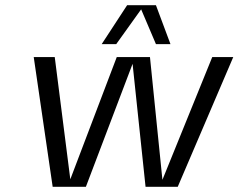

<svg xmlns="http://www.w3.org/2000/svg" viewBox="-20 -720 919 740"><path d="M558 -500 606 -27 798 -500H879L665 0H541L491 -474L311 0H183L110 -500H191L251 -29L430 -500ZM428 -550H372L470 -700H581L637 -550H581L524 -684Z"/></svg>

Font: Fivo Sans Modern
Style: Italic
Weight: 400
Designer: Alexander Slobzheninov
Foundry: Alexander Slobzheninov
Version: 1.0